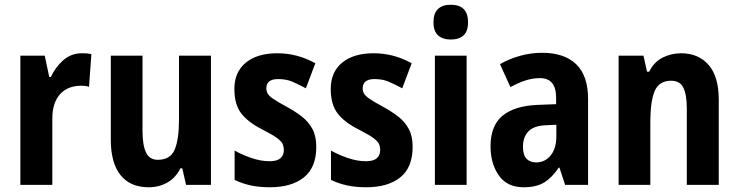

<svg xmlns="http://www.w3.org/2000/svg" viewBox="-20 -832 3120 811"><path d="M326 -607Q334 -607 344.5 -606.5Q355 -606 366 -603L356 -465Q350 -468 339 -469Q328 -470 324 -470Q266 -470 233.5 -434Q201 -398 201 -330V-51H66V-597H169L188 -507H195Q213 -547 246.5 -577Q280 -607 326 -607Z M871 -597V-51H766L750 -121H742Q722 -81 687 -61Q652 -41 608 -41Q530 -41 489 -92.5Q448 -144 448 -242V-597H582V-279Q582 -218 597 -187.5Q612 -157 646 -157Q700 -157 718 -200.5Q736 -244 736 -325V-597Z M1316 -212Q1316 -125 1264 -83Q1212 -41 1120 -41Q1076 -41 1040.5 -48.5Q1005 -56 971 -72V-196Q1003 -178 1042.5 -164.5Q1082 -151 1119 -151Q1150 -151 1164.5 -163.5Q1179 -176 1179 -199Q1179 -211 1174.5 -222.5Q1170 -234 1151.5 -248Q1133 -262 1090 -284Q1028 -315 999 -353Q970 -391 970 -456Q970 -528 1018.5 -567.5Q1067 -607 1151 -607Q1193 -607 1232 -597Q1271 -587 1312 -565L1272 -459Q1242 -475 1216 -486.5Q1190 -498 1155 -498Q1105 -498 1105 -459Q1105 -447 1110.5 -437Q1116 -427 1134 -414.5Q1152 -402 1191 -381Q1226 -362 1254.5 -340Q1283 -318 1299.5 -287.5Q1316 -257 1316 -212Z M1723 -212Q1723 -125 1671 -83Q1619 -41 1527 -41Q1483 -41 1447.5 -48.5Q1412 -56 1378 -72V-196Q1410 -178 1449.5 -164.5Q1489 -151 1526 -151Q1557 -151 1571.5 -163.5Q1586 -176 1586 -199Q1586 -211 1581.5 -222.5Q1577 -234 1558.5 -248Q1540 -262 1497 -284Q1435 -315 1406 -353Q1377 -391 1377 -456Q1377 -528 1425.5 -567.5Q1474 -607 1558 -607Q1600 -607 1639 -597Q1678 -587 1719 -565L1679 -459Q1649 -475 1623 -486.5Q1597 -498 1562 -498Q1512 -498 1512 -459Q1512 -447 1517.5 -437Q1523 -427 1541 -414.5Q1559 -402 1598 -381Q1633 -362 1661.5 -340Q1690 -318 1706.5 -287.5Q1723 -257 1723 -212Z M1884 -812Q1957 -812 1957 -738Q1957 -700 1938 -682.5Q1919 -665 1884 -665Q1850 -665 1830.5 -682.5Q1811 -700 1811 -738Q1811 -776 1830 -794Q1849 -812 1884 -812ZM1951 -597V-51H1817V-597Z M2270 -609Q2364 -609 2414 -560.5Q2464 -512 2464 -414V-51H2367L2343 -124H2340Q2312 -82 2279 -61.5Q2246 -41 2192 -41Q2122 -41 2087 -91Q2052 -141 2052 -214Q2052 -301 2102.5 -343Q2153 -385 2251 -389L2329 -392V-419Q2329 -502 2261 -502Q2230 -502 2200.5 -492.5Q2171 -483 2136 -464L2092 -561Q2132 -584 2177.5 -596.5Q2223 -609 2270 -609ZM2286 -303Q2235 -301 2212 -277Q2189 -253 2189 -212Q2189 -177 2204 -161.5Q2219 -146 2245 -146Q2282 -146 2306 -175.5Q2330 -205 2330 -256V-305Z M2857 -607Q2930 -607 2973 -558Q3016 -509 3016 -411V-51H2881V-374Q2881 -432 2866.5 -461.5Q2852 -491 2815 -491Q2765 -491 2746 -449Q2727 -407 2727 -313V-51H2593V-597H2698L2713 -529H2722Q2743 -571 2779.5 -589Q2816 -607 2857 -607Z"/></svg>

Font: Noto Sans Tamil UI Condensed
Style: Bold
Weight: 700
Width: 3
Designer: Jelle Bosma - Monotype Design Team
Foundry: Monotype Imaging Inc.
Version: Version 2.004; ttfautohint (v1.8.4.7-5d5b)